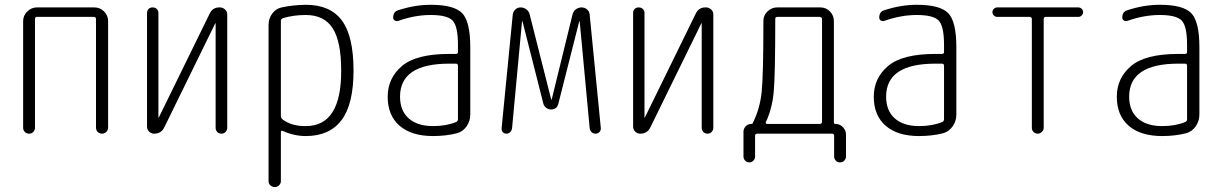

<svg xmlns="http://www.w3.org/2000/svg" viewBox="-20 -550 5040 790"><path d="M75.2 -24.4V-462.9Q75.2 -486.3 92.3 -502.9Q109.4 -519.5 131.8 -519.5H368.2Q391.6 -519.5 408.2 -502.9Q424.8 -486.3 424.8 -462.9V-25.4Q424.8 -14.6 417.5 -7.3Q410.2 0 399.9 0Q389.6 0 382.3 -6.8Q375 -13.7 375 -25.4V-471.7Q375 -479.5 367.2 -480.5H131.8Q124 -480.5 124 -471.7V-24.4Q124 -14.6 117.2 -7.3Q110.4 0 100.1 0Q89.8 0 82.5 -6.8Q75.2 -13.7 75.2 -24.4Z M614.3 0Q602.5 0 593.8 -8.3Q585 -16.6 585 -29.3V-497.1Q585 -506.8 591.3 -513.2Q597.7 -519.5 607.9 -519.5Q618.2 -519.5 625 -513.2Q631.8 -506.8 631.8 -497.1V-67.4Q631.8 -66.4 632.8 -66.4Q633.8 -66.4 633.8 -67.4L842.8 -494.1Q855.5 -520.5 884.8 -519.5Q896.5 -519.5 905.8 -511.2Q915 -502.9 915 -491.2V-24.4Q915 -14.6 908.2 -7.3Q901.4 0 891.1 0Q880.9 0 874 -6.8Q867.2 -13.7 867.2 -24.4V-453.1Q867.2 -454.1 866.2 -454.1Q865.2 -454.1 865.2 -453.1L656.2 -26.4Q643.6 0 614.3 0Z M1135.7 -464.8V-73.2Q1135.7 -64.5 1142.6 -58.6Q1180.7 -30.3 1238.3 -31.2Q1384.8 -31.2 1383.8 -259.8Q1383.8 -379.9 1348.6 -434.1Q1313.5 -488.3 1238.3 -488.3Q1188.5 -488.3 1144.5 -475.6Q1135.7 -471.7 1135.7 -464.8ZM1110.4 219.7Q1100.6 219.7 1092.8 212.9Q1085 206.1 1085 195.3V-447.3Q1085 -473.6 1100.1 -494.1Q1115.2 -514.6 1138.7 -519.5Q1182.6 -529.3 1238.3 -530.3Q1338.9 -530.3 1386.7 -465.8Q1434.6 -401.4 1434.6 -259.8Q1434.6 -121.1 1385.3 -55.7Q1335.9 9.8 1238.3 9.8Q1189.5 9.8 1142.6 -11.7Q1140.6 -12.7 1138.2 -11.2Q1135.7 -9.8 1135.7 -6.8V195.3Q1135.7 205.1 1128.4 212.4Q1121.1 219.7 1110.4 219.7Z M1828.1 -288.1Q1626 -288.1 1626 -152.3Q1626 -94.7 1661.6 -63Q1697.3 -31.2 1761.7 -31.2Q1816.4 -31.2 1856.4 -47.9Q1864.3 -50.8 1864.3 -59.6V-279.3Q1864.3 -288.1 1855.5 -288.1ZM1761.7 9.8Q1672.9 9.8 1624 -32.7Q1575.2 -75.2 1575.2 -151.9Q1575.2 -228.5 1633.8 -278.3Q1692.4 -328.1 1828.1 -328.1H1855.5Q1864.3 -328.1 1864.3 -335.9V-365.2Q1864.3 -441.4 1842.8 -464.8Q1821.3 -488.3 1752 -488.3Q1686.5 -488.3 1618.2 -463.9Q1610.4 -461.9 1604 -465.8Q1597.7 -469.7 1597.7 -477.5Q1597.7 -502 1618.2 -507.8Q1686.5 -530.3 1752 -530.3Q1848.6 -530.3 1881.8 -495.6Q1915 -460.9 1915 -355.5V-79.1Q1915 -51.8 1899.9 -30.3Q1884.8 -8.8 1861.3 -2Q1815.4 9.8 1761.7 9.8Z M2043.9 -22.5 2089.8 -490.2Q2091.8 -502.9 2100.6 -511.2Q2109.4 -519.5 2122.1 -519.5Q2134.8 -519.5 2145.5 -511.7Q2156.2 -503.9 2159.2 -491.2L2248 -140.6L2249 -139.6L2250 -140.6L2335.9 -491.2Q2338.9 -503.9 2349.6 -511.7Q2360.4 -519.5 2373 -519.5Q2385.7 -519.5 2395.5 -511.2Q2405.3 -502.9 2406.2 -490.2L2452.1 -23.4Q2453.1 -14.6 2446.8 -7.3Q2440.4 0 2430.7 0Q2420.9 0 2414.1 -6.3Q2407.2 -12.7 2406.2 -23.4L2365.2 -461.9L2364.3 -462.9L2363.3 -461.9L2277.3 -123Q2271.5 -99.6 2247.1 -99.6Q2236.3 -99.6 2227.5 -106.4Q2218.8 -113.3 2215.8 -123L2129.9 -461.9L2128.9 -462.9L2127.9 -461.9L2086.9 -22.5Q2085.9 -13.7 2079.6 -6.8Q2073.2 0 2064 0Q2054.7 0 2048.8 -6.3Q2043 -12.7 2043.9 -22.5Z M2614.3 0Q2602.5 0 2593.8 -8.3Q2585 -16.6 2585 -29.3V-497.1Q2585 -506.8 2591.3 -513.2Q2597.7 -519.5 2607.9 -519.5Q2618.2 -519.5 2625 -513.2Q2631.8 -506.8 2631.8 -497.1V-67.4Q2631.8 -66.4 2632.8 -66.4Q2633.8 -66.4 2633.8 -67.4L2842.8 -494.1Q2855.5 -520.5 2884.8 -519.5Q2896.5 -519.5 2905.8 -511.2Q2915 -502.9 2915 -491.2V-24.4Q2915 -14.6 2908.2 -7.3Q2901.4 0 2891.1 0Q2880.9 0 2874 -6.8Q2867.2 -13.7 2867.2 -24.4V-453.1Q2867.2 -454.1 2866.2 -454.1Q2865.2 -454.1 2865.2 -453.1L2656.2 -26.4Q2643.6 0 2614.3 0Z M3130.9 -46.9Q3129.9 -44.9 3131.3 -42.5Q3132.8 -40 3135.7 -40H3352.5Q3361.3 -40 3362.3 -47.9V-471.7Q3362.3 -479.5 3352.5 -480.5H3177.7Q3169.9 -480.5 3169.9 -472.7Q3169.9 -242.2 3163.6 -172.4Q3157.2 -102.5 3130.9 -46.9ZM3039.1 93.8V-7.8Q3039.1 -20.5 3048.3 -30.3Q3057.6 -40 3071.3 -40Q3076.2 -40 3077.1 -43Q3106.4 -101.6 3113.8 -169.9Q3121.1 -238.3 3121.1 -463.9Q3121.1 -487.3 3138.2 -503.4Q3155.3 -519.5 3177.7 -519.5H3355.5Q3378.9 -519.5 3395 -502.9Q3411.1 -486.3 3411.1 -462.9V-45.9Q3411.1 -40 3418 -40Q3435.5 -40 3448.2 -26.9Q3460.9 -13.7 3460.9 3.9V93.8Q3460.9 103.5 3454.1 110.8Q3447.3 118.2 3435.5 118.2Q3425.8 118.2 3418.9 110.8Q3412.1 103.5 3412.1 93.8V8.8Q3412.1 0 3403.3 0H3095.7Q3086.9 0 3086.9 8.8V93.8Q3086.9 103.5 3080.1 110.8Q3073.2 118.2 3063 118.2Q3052.7 118.2 3045.9 110.8Q3039.1 103.5 3039.1 93.8Z M3828.1 -288.1Q3626 -288.1 3626 -152.3Q3626 -94.7 3661.6 -63Q3697.3 -31.2 3761.7 -31.2Q3816.4 -31.2 3856.4 -47.9Q3864.3 -50.8 3864.3 -59.6V-279.3Q3864.3 -288.1 3855.5 -288.1ZM3761.7 9.8Q3672.9 9.8 3624 -32.7Q3575.2 -75.2 3575.2 -151.9Q3575.2 -228.5 3633.8 -278.3Q3692.4 -328.1 3828.1 -328.1H3855.5Q3864.3 -328.1 3864.3 -335.9V-365.2Q3864.3 -441.4 3842.8 -464.8Q3821.3 -488.3 3752 -488.3Q3686.5 -488.3 3618.2 -463.9Q3610.4 -461.9 3604 -465.8Q3597.7 -469.7 3597.7 -477.5Q3597.7 -502 3618.2 -507.8Q3686.5 -530.3 3752 -530.3Q3848.6 -530.3 3881.8 -495.6Q3915 -460.9 3915 -355.5V-79.1Q3915 -51.8 3899.9 -30.3Q3884.8 -8.8 3861.3 -2Q3815.4 9.8 3761.7 9.8Z M4083 -480.5Q4075.2 -480.5 4069.3 -486.3Q4063.5 -492.2 4063.5 -500Q4063.5 -507.8 4069.3 -513.7Q4075.2 -519.5 4083 -519.5H4417Q4424.8 -519.5 4430.7 -513.7Q4436.5 -507.8 4436.5 -500Q4436.5 -492.2 4430.7 -486.3Q4424.8 -480.5 4417 -480.5H4283.2Q4274.4 -480.5 4274.4 -471.7V-24.4Q4274.4 -14.6 4267.1 -7.3Q4259.8 0 4250 0Q4240.2 0 4232.9 -6.8Q4225.6 -13.7 4225.6 -24.4V-471.7Q4225.6 -479.5 4216.8 -480.5Z M4828.1 -288.1Q4626 -288.1 4626 -152.3Q4626 -94.7 4661.6 -63Q4697.3 -31.2 4761.7 -31.2Q4816.4 -31.2 4856.4 -47.9Q4864.3 -50.8 4864.3 -59.6V-279.3Q4864.3 -288.1 4855.5 -288.1ZM4761.7 9.8Q4672.9 9.8 4624 -32.7Q4575.2 -75.2 4575.2 -151.9Q4575.2 -228.5 4633.8 -278.3Q4692.4 -328.1 4828.1 -328.1H4855.5Q4864.3 -328.1 4864.3 -335.9V-365.2Q4864.3 -441.4 4842.8 -464.8Q4821.3 -488.3 4752 -488.3Q4686.5 -488.3 4618.2 -463.9Q4610.4 -461.9 4604 -465.8Q4597.7 -469.7 4597.7 -477.5Q4597.7 -502 4618.2 -507.8Q4686.5 -530.3 4752 -530.3Q4848.6 -530.3 4881.8 -495.6Q4915 -460.9 4915 -355.5V-79.1Q4915 -51.8 4899.9 -30.3Q4884.8 -8.8 4861.3 -2Q4815.4 9.8 4761.7 9.8Z"/></svg>

Font: Rounded Mgen+ 1mn light
Style: Regular
Weight: 200
Designer: [Source Han Sans]
Ryoko NISHIZUKA  (kana & ideographs); Paul D. Hunt (Latin, Greek & Cyrillic); Wenlong ZHANG  (bopomofo
Version: Version 1.059.20150602